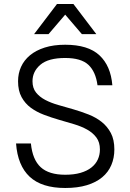

<svg xmlns="http://www.w3.org/2000/svg" viewBox="-20 -930 650 957"><path d="M305 7Q188 7 128 -49Q68 -105 60 -215H134Q142 -134 183 -96.5Q224 -59 305 -59Q349 -59 381.5 -68.5Q414 -78 435.5 -95Q457 -112 467.5 -135Q478 -158 478 -185Q478 -221 460.5 -244.5Q443 -268 414.5 -284Q386 -300 349 -311Q312 -322 274 -333Q236 -344 199 -358Q162 -372 133.5 -393Q105 -414 87.5 -446Q70 -478 70 -525Q70 -564 85 -597Q100 -630 129.5 -654.5Q159 -679 203 -693Q247 -707 305 -707Q419 -707 475.5 -654.5Q532 -602 540 -505H466Q457 -573 420.5 -607Q384 -641 305 -641Q221 -641 181.5 -607.5Q142 -574 142 -525Q142 -491 159.5 -469Q177 -447 205.5 -432Q234 -417 271 -406.5Q308 -396 346 -385Q384 -374 421 -359.5Q458 -345 486.5 -322.5Q515 -300 532.5 -267Q550 -234 550 -185Q550 -143 535 -107.5Q520 -72 489.5 -46.5Q459 -21 413 -7Q367 7 305 7ZM305 -857 222 -760H150L264 -910H346L460 -760H388Z"/></svg>

Font: PT Root UI Web
Style: Regular
Weight: 400
Designer: Vitaly Kuzmin
Foundry: ParaType Ltd.
Version: Version 1.000W